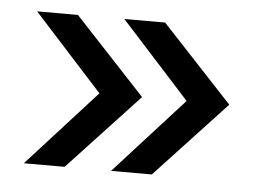

<svg xmlns="http://www.w3.org/2000/svg" viewBox="-35 -457 552 408"><g transform="rotate(5 241.0 -253.0)"><path d="M116 -91H29L176 -253L29 -415H116L267 -253ZM453 -253 302 -91H215L362 -253L215 -415H302Z"/></g></svg>

Font: Hind Jalandhar
Style: Regular
Weight: 400
Designer: Namrata Goyal
Foundry: Indian Type Foundry
Version: Version 0.702;PS 1.0;hotconv 1.0.81;makeotf.lib2.5.63406